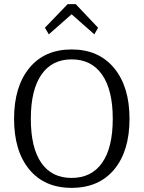

<svg xmlns="http://www.w3.org/2000/svg" viewBox="-20 -898 694 928"><path d="M346 -878 454 -764 436 -732 326 -829 216 -732 197 -764 307 -878ZM525 -324Q525 -463 473.5 -537Q422 -611 326 -611Q231 -611 180 -537Q129 -463 129 -324Q129 -184 179.5 -111Q230 -38 326 -38Q422 -38 473.5 -111Q525 -184 525 -324ZM606 -324Q606 -168 532 -79Q458 10 326 10Q195 10 121.5 -79Q48 -168 48 -324Q48 -479 121.5 -569Q195 -659 326 -659Q457 -659 531.5 -569Q606 -479 606 -324Z"/></svg>

Font: Arsenal
Style: Regular
Weight: 400
Designer: Andrij Shevchenko
Foundry: Stairsfor.com
Version: Version 1.000